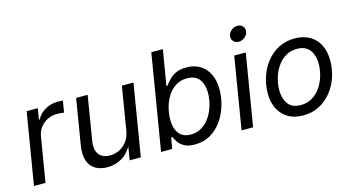

<svg xmlns="http://www.w3.org/2000/svg" viewBox="-82 -1076 2588 1413"><g transform="rotate(-15 1212.0 -369.5)"><path d="M32.2 0 122.6 -545.9H207.5L193.8 -461.9H199.7Q221.2 -503.4 264.4 -528.6Q307.6 -553.7 356.4 -553.7Q366.2 -553.7 379.4 -553.2Q392.6 -552.7 400.4 -552.2L385.7 -463.9Q379.9 -464.8 365 -466.8Q350.1 -468.8 334 -468.8Q294.9 -468.8 261.2 -452.4Q227.5 -436 205.3 -407.5Q183.1 -378.9 176.8 -341.8L120.1 0Z M593.3 6.8Q538.6 6.8 500.7 -15.6Q462.9 -38.1 447 -84Q431.2 -129.9 442.4 -199.2L499.5 -545.9H587.4L531.7 -206.5Q521.5 -144 548.1 -108.2Q574.7 -72.3 632.3 -72.3Q670.9 -72.3 704.8 -89.1Q738.8 -106 762.7 -138.7Q786.6 -171.4 794.4 -218.8L848.1 -545.9H936.5L846.2 0H761.2L783.2 -132.3H794.9Q757.3 -55.7 705.6 -24.4Q653.8 6.8 593.3 6.8Z M1257.8 11.7Q1205.1 11.7 1175.3 -5.6Q1145.5 -22.9 1130.9 -45.7Q1116.2 -68.4 1108.9 -84.5H1100.1L1085.4 0H1000.5L1121.1 -727.5H1209L1164.1 -458.5H1171.4Q1184.1 -474.1 1203.6 -496.3Q1223.1 -518.6 1255.6 -535.6Q1288.1 -552.7 1339.4 -552.7Q1399.4 -552.7 1443.4 -526.4Q1487.3 -500 1511.2 -451.2Q1535.2 -402.3 1535.2 -334.5Q1535.2 -271 1516.4 -209.2Q1497.6 -147.5 1461.9 -97.7Q1426.3 -47.9 1374.8 -18.1Q1323.2 11.7 1257.8 11.7ZM1246.1 -66.9Q1294.9 -66.9 1332.3 -90.8Q1369.6 -114.7 1395.3 -154.1Q1420.9 -193.4 1433.8 -240Q1446.8 -286.6 1446.8 -332Q1446.8 -394.5 1417.2 -434.3Q1387.7 -474.1 1324.7 -474.1Q1275.4 -474.1 1238.3 -450.9Q1201.2 -427.7 1176.5 -389.2Q1151.9 -350.6 1139.4 -303.7Q1127 -256.8 1127 -209.5Q1127 -144.5 1156.7 -105.7Q1186.5 -66.9 1246.1 -66.9Z M1613.8 0 1704.1 -545.9H1792L1701.7 0ZM1763.2 -635.3Q1738.3 -635.3 1723.1 -652.3Q1708 -669.4 1711.9 -693.4Q1715.8 -717.8 1736.8 -734.6Q1757.8 -751.5 1782.7 -751.5Q1808.1 -751.5 1823.2 -734.6Q1838.4 -717.8 1834.5 -693.4Q1830.6 -669.4 1809.6 -652.3Q1788.6 -635.3 1763.2 -635.3Z M2082 11.7Q2016.1 11.7 1968.8 -15.9Q1921.4 -43.5 1895.8 -93.8Q1870.1 -144 1870.1 -211.4Q1870.1 -276.4 1890.4 -337.4Q1910.6 -398.4 1949 -447Q1987.3 -495.6 2041.7 -524.2Q2096.2 -552.7 2164.6 -552.7Q2230.5 -552.7 2278.3 -525.4Q2326.2 -498 2351.8 -447.8Q2377.4 -397.5 2377.4 -329.1Q2377.4 -263.2 2356.9 -202.1Q2336.4 -141.1 2297.6 -92.8Q2258.8 -44.4 2204.3 -16.4Q2149.9 11.7 2082 11.7ZM2084 -66.9Q2134.3 -66.9 2172.6 -90.3Q2210.9 -113.8 2236.8 -152.1Q2262.7 -190.4 2275.9 -236.3Q2289.1 -282.2 2289.1 -327.1Q2289.1 -368.7 2275.9 -401.9Q2262.7 -435.1 2234.9 -454.6Q2207 -474.1 2162.1 -474.1Q2112.3 -474.1 2074.2 -450.7Q2036.1 -427.2 2010.3 -388.7Q1984.4 -350.1 1971.2 -304Q1958 -257.8 1958 -212.4Q1958 -150.9 1987.8 -108.9Q2017.6 -66.9 2084 -66.9Z"/></g></svg>

Font: Inter Variable
Style: Italic
Weight: 400
Italic angle: -9.39999°
Designer: Rasmus Andersson
Foundry: rsms
Version: Version 4.001;git-9221beed3